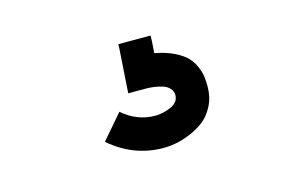

<svg xmlns="http://www.w3.org/2000/svg" viewBox="-47 -97 620 422"><g transform="rotate(-15 262.5 114.0)"><path d="M336.4 131.8Q336.4 122.6 330.3 116Q324.2 109.4 314.2 106.4Q304.2 103.5 295.2 102.3Q286.1 101.1 276.4 101.1H237.3L244.1 -1.5V-8.8H317.4V1.5L315.4 30.8Q340.3 35.2 358.6 44.2Q377 53.2 386.5 63Q396 72.8 401.6 85.9Q407.2 99.1 408.4 109.1Q409.7 119.1 409.7 131.8Q409.7 155.8 399.9 175Q390.1 194.3 375.7 205.6Q361.3 216.8 343 224.4Q324.7 231.9 309.8 234.6Q294.9 237.3 282.2 237.3Q213.9 237.3 160.2 190.9L208 135.3Q241.2 164.1 282.2 164.1Q300.3 164.1 318.4 156Q336.4 147.9 336.4 131.8Z"/></g></svg>

Font: Anka/Coder Condensed
Style: Regular
Weight: 400
Width: 4
Monospace: yes
Version: Version 1.100